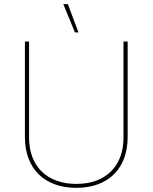

<svg xmlns="http://www.w3.org/2000/svg" viewBox="-20 -900 735 925"><path d="M348 5Q406 5 451.5 -12Q497 -29 529 -60.5Q561 -92 578 -137.5Q595 -183 595 -240V-700H575V-238Q575 -186 559.5 -144.5Q544 -103 514.5 -74Q485 -45 443 -29.5Q401 -14 348 -14Q295 -14 252.5 -29.5Q210 -45 180.5 -74Q151 -103 135.5 -144.5Q120 -186 120 -238V-700H100V-240Q100 -183 117 -137.5Q134 -92 166 -60.5Q198 -29 244 -12Q290 5 348 5ZM341 -744H358L307 -880H285Z"/></svg>

Font: Fixel Variable
Style: Regular
Weight: 100
Width: 3
Designer: AlfaBravo + MacPaw
Foundry: Kyrylo Tkachov, Marchela Mozhyna, Serhii Makarenko, Maria Weinstein, Zakhar Kryvoshyya
Version: Version 1.211